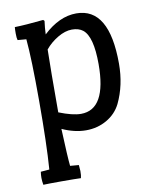

<svg xmlns="http://www.w3.org/2000/svg" viewBox="-79 -539 652 810"><g transform="rotate(-10 247.0 -134.0)"><path d="M303 -478Q444 -478 444 -238Q444 -146 408 -71Q388 -31 348 -8Q308 15 259 15Q210 15 157 -9Q162 116 166 151L203 154L205 180Q205 200 202 210Q178 209 119.5 209Q61 209 41 210Q38 193 38 180Q38 167 40 154L77 151Q85 42 85 -140.5Q85 -323 77 -407L40 -410Q37 -419 37 -438.5Q37 -458 38 -466Q84 -467 161 -475L166 -470Q162 -441 161 -413Q230 -478 303 -478ZM250 -57Q359 -57 359 -251Q359 -369 320 -400Q302 -414 273 -414Q244 -414 212 -395Q180 -376 158 -349Q156 -266 156 -80Q214 -57 250 -57Z"/></g></svg>

Font: Port Lligat Slab
Style: Regular
Weight: 400
Designer: Dario Muhafara, Eduardo Rodriguez Tunni
Foundry: Tipo
Version: Version 1.002